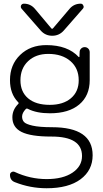

<svg xmlns="http://www.w3.org/2000/svg" viewBox="-20 -796 547 1023"><path d="M88.9 -368.2Q88.9 -306.6 129.9 -272Q170.9 -237.3 245.1 -237.3Q316.4 -237.3 357.9 -272.5Q399.4 -307.6 399.4 -368.2Q399.4 -432.6 355 -470.7Q310.5 -508.8 237.3 -508.8Q170.9 -508.8 129.9 -470.2Q88.9 -431.6 88.9 -368.2ZM417 35.2Q417 -68.4 254.9 -68.4Q253.9 -68.4 252 -68.4Q144.5 -68.4 95.2 -92.8Q45.9 -117.2 45.9 -170.9Q45.9 -210.9 77.1 -242.2Q82 -247.1 76.2 -252Q33.2 -295.9 33.2 -369.1Q33.2 -451.2 87.4 -503.4Q141.6 -555.7 226.6 -555.7Q340.8 -555.7 399.4 -492.2Q400.4 -491.2 401.9 -491.7Q403.3 -492.2 403.3 -494.1L404.3 -518.6Q404.3 -529.3 412.1 -537.1Q419.9 -544.9 431.2 -544.9Q442.4 -544.9 450.2 -537.1Q458 -529.3 458 -517.6V-369.1Q458 -286.1 402.3 -239.3Q346.7 -192.4 246.1 -192.4Q174.8 -192.4 128.9 -215.8Q122.1 -219.7 117.2 -214.8Q97.7 -194.3 97.7 -174.8Q97.7 -158.2 107.4 -146.5Q117.2 -134.8 153.8 -126.5Q190.4 -118.2 256.8 -118.2Q473.6 -118.2 473.6 31.2Q473.6 111.3 409.2 159.2Q344.7 207 228.5 207Q140.6 207 59.6 174.8Q33.2 165 33.2 135.7Q33.2 126 41.5 121.1Q49.8 116.2 58.6 120.1Q140.6 158.2 228.5 158.2Q315.4 158.2 366.2 124Q417 89.8 417 35.2ZM350.6 -749Q374 -776.4 410.2 -776.4Q419.9 -776.4 423.8 -766.6Q425.8 -762.7 425.8 -759.8Q425.8 -753.9 421.9 -750L319.3 -632.8Q294.9 -605.5 258.3 -605.5Q221.7 -605.5 197.3 -632.8L94.7 -750Q90.8 -754.9 90.8 -759.8Q90.8 -763.7 91.8 -766.6Q96.7 -776.4 107.4 -776.4Q142.6 -776.4 166 -749L252.9 -645.5Q257.8 -639.6 262.7 -645.5Z"/></svg>

Font: irohamaru Light
Style: Regular
Weight: 200
Designer: [Source Han Sans]
Ryoko NISHIZUKA  (kana & ideographs); Paul D. Hunt (Latin, Greek & Cyrillic); Wenlong ZHANG  (bopomofo
Version: Version 1.01